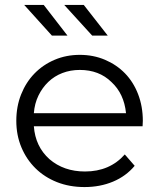

<svg xmlns="http://www.w3.org/2000/svg" viewBox="-20 -752 644 777"><path d="M557 -241H117Q123 -159 180 -108Q238 -58 324 -58Q424 -58 485 -127L525 -81Q490 -39 437.5 -17Q385 5 322 5Q261 5 210.5 -15Q160 -35 123.5 -71Q87 -107 66.5 -156Q46 -205 46 -263Q46 -321 65.5 -370Q85 -419 119.5 -454.5Q154 -490 201 -510Q248 -530 303 -530Q358 -530 405 -510Q452 -490 486 -455Q520 -420 539 -370.5Q558 -321 558 -263ZM117 -294H490Q482 -373 431 -420Q381 -469 303 -469Q265 -469 232.5 -456.5Q200 -444 175.5 -420.5Q151 -397 135.5 -365Q120 -333 117 -294ZM78 -732H157L253 -608H190ZM240 -732H319L416 -608H353Z"/></svg>

Font: CMG Sans
Style: Regular
Weight: 400
Designer: Julieta Ulanovsky
Foundry: Julieta Ulanovsky
Version: Version 7.200